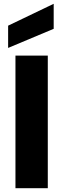

<svg xmlns="http://www.w3.org/2000/svg" viewBox="-20 -996 335 1016"><path d="M61.8 0V-701.9H232.9V0ZM23 -860.2 264.1 -975.9V-843.5L23 -742.4Z"/></svg>

Font: Poppins Variable
Style: Regular
Weight: 100
Designer: Jonny Pinhorn
Foundry: Indian Type Foundry
Version: Version 6.000